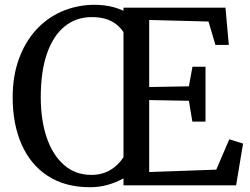

<svg xmlns="http://www.w3.org/2000/svg" viewBox="-20 -775 1045 803"><path d="M496.5 -29Q465 -11.5 430 -1.8Q395 8 357 8Q252 8 179.8 -39.2Q107.5 -86.5 70.2 -171.2Q33 -256 33 -368Q33 -456 58.5 -527Q84 -598 129.5 -648.5Q175 -699 236.5 -726.2Q298 -753.5 370.5 -755Q394 -755 415.8 -752.5Q437.5 -750 457.8 -744.2Q478 -738.5 496.5 -730V-743H923L937 -587H881L852 -685L604 -691.5V-411L770 -414L785 -496H839.5V-266.5H784.5L770 -353.5L604 -356.5V-55.5L884.5 -65.5L939 -192.5L996.5 -174.5L967.5 0H496.5ZM362.5 -43.5Q384.5 -43.5 403.8 -48.5Q423 -53.5 439.8 -63Q456.5 -72.5 470.8 -86.2Q485 -100 496.5 -117.5V-640.5Q482.5 -661.5 463.5 -675.5Q444.5 -689.5 419.8 -696.5Q395 -703.5 363.5 -703.5Q299 -703.5 251 -665Q203 -626.5 176.8 -551.8Q150.5 -477 150.5 -368Q150.5 -273.5 175.2 -200.2Q200 -127 247.5 -85.2Q295 -43.5 362.5 -43.5Z"/></svg>

Font: Merriweather 20pt
Style: Regular
Weight: 400
Version: Version 2.100